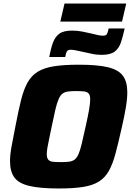

<svg xmlns="http://www.w3.org/2000/svg" viewBox="-20 -1064 747 1092"><path d="M314 8Q208 8 147 -6.5Q86 -21 61.5 -55Q37 -89 37 -147Q37 -185 46.5 -235.5Q56 -286 69 -352Q85 -436 100 -496Q115 -556 137 -595Q159 -634 194.5 -656Q230 -678 286.5 -687Q343 -696 429 -696Q535 -696 594.5 -681.5Q654 -667 679 -633Q704 -599 704 -540Q704 -501 695.5 -451Q687 -401 672 -336Q653 -251 637 -191Q621 -131 599.5 -92.5Q578 -54 543.5 -32Q509 -10 454 -1Q399 8 314 8ZM327 -142Q355 -142 373.5 -144.5Q392 -147 404.5 -156.5Q417 -166 426.5 -187.5Q436 -209 445 -247Q454 -285 467 -344Q480 -402 486.5 -439.5Q493 -477 493 -499Q493 -522 484.5 -532Q476 -542 458.5 -544Q441 -546 413 -546Q385 -546 366.5 -543.5Q348 -541 335.5 -531.5Q323 -522 313.5 -500.5Q304 -479 295 -441Q286 -403 274 -344Q266 -304 259.5 -274Q253 -244 249.5 -223Q246 -202 246 -187Q246 -166 254.5 -156Q263 -146 280.5 -144Q298 -142 327 -142ZM260 -740Q269 -788 281 -821Q293 -854 317 -872Q341 -890 390 -890Q419 -890 447.5 -884.5Q476 -879 501 -873Q521 -868 537 -864.5Q553 -861 565 -861Q583 -861 588 -870Q593 -879 598 -902H689Q679 -856 667.5 -822Q656 -788 631.5 -770Q607 -752 558 -752Q528 -752 500 -758.5Q472 -765 447 -770Q428 -774 411.5 -777.5Q395 -781 383 -781Q366 -781 360.5 -772Q355 -763 351 -740ZM323 -941 347 -1044H698L674 -941Z"/></svg>

Font: Saira Thin ExtraBold
Style: Italic
Weight: 800
Italic angle: -12°
Version: Version 1.101